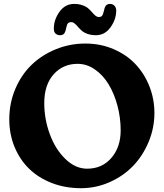

<svg xmlns="http://www.w3.org/2000/svg" viewBox="-20 -946 843 989"><path d="M488.8 -858.4Q501 -858.4 506.1 -865.2Q511.2 -872.1 514.2 -886.2Q518.1 -907.2 525.1 -916.5Q532.2 -925.8 546.9 -925.8Q561 -925.8 569.8 -916.3Q578.6 -906.7 578.6 -892.1Q578.6 -846.2 549.3 -805.4Q520 -764.6 474.1 -764.6Q449.7 -764.6 430.7 -771.5Q411.6 -778.3 400.6 -788.3Q389.6 -798.3 381.1 -808.3Q372.6 -818.4 364.3 -825.2Q356 -832 347.2 -832Q335 -832 329.6 -825.4Q324.2 -818.8 321.8 -804.7Q317.9 -783.2 311 -773.9Q304.2 -764.6 289.1 -764.6Q276.4 -764.6 266.8 -772.5Q257.3 -780.3 257.3 -798.3Q257.3 -844.7 286.4 -885.3Q315.4 -925.8 361.8 -925.8Q386.2 -925.8 405.3 -918.9Q424.3 -912.1 435.3 -902.1Q446.3 -892.1 454.8 -882.1Q463.4 -872.1 471.7 -865.2Q480 -858.4 488.8 -858.4ZM27.8 -331.1Q27.8 -414.6 58.8 -487.8Q89.8 -561 142.8 -612.1Q195.8 -663.1 267.8 -692.4Q339.8 -721.7 419.9 -721.7Q497.6 -721.7 564.5 -693.1Q631.3 -664.6 677.2 -616.2Q723.1 -567.9 749.3 -502.2Q775.4 -436.5 775.4 -363.8Q775.4 -286.6 745.6 -215.1Q715.8 -143.6 665.5 -91.3Q615.2 -39.1 544.9 -7.8Q474.6 23.4 397 23.4Q315.9 23.4 247.1 -3.2Q178.2 -29.8 130.1 -76.7Q82 -123.5 54.9 -189.2Q27.8 -254.9 27.8 -331.1ZM428.7 -77.1Q505.9 -77.1 553.7 -132.6Q601.6 -188 601.6 -274.4Q601.6 -339.4 585 -401.6Q568.4 -463.9 539.6 -511.5Q510.7 -559.1 469 -588.1Q427.2 -617.2 379.9 -617.2Q304.7 -617.2 256.3 -563.2Q208 -509.3 208 -415Q208 -332.5 236.6 -254.9Q265.1 -177.2 316.7 -127.2Q368.2 -77.1 428.7 -77.1Z"/></svg>

Font: Cooper*
Style: Bold
Weight: 700
Designer: Owen Earl
Foundry: indestructible type*
Version: Version 0.001